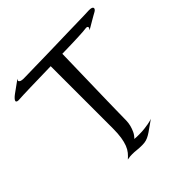

<svg xmlns="http://www.w3.org/2000/svg" viewBox="-202 -872 1024 1024"><g transform="rotate(-45 309.5 -360.5)"><path d="M620.1 -682.1Q614.7 -679.2 603.5 -672.9Q593.8 -667.5 576.9 -657.5Q560.1 -647.5 533.2 -631.8Q541.5 -642.6 540.8 -647.2Q540 -651.9 536.1 -653.3Q531.2 -655.3 522.9 -653.8Q518.1 -652.8 502 -651.6Q485.8 -650.4 461.7 -649.4Q437.5 -648.4 406.7 -647.5Q376 -646.5 341.8 -646Q339.8 -564.5 338.4 -500Q336.9 -435.5 335.7 -385.7Q334.5 -335.9 333.7 -299.3Q333 -262.7 332.5 -236.8Q331.1 -176.3 331.1 -152.8Q330.6 -134.8 326.2 -117.2Q322.3 -102.1 314.5 -84.7Q306.6 -67.4 292 -53.2Q301.3 -52.2 309.6 -52Q317.9 -51.8 326.2 -51.8Q349.1 -51.8 367.4 -54Q385.7 -56.2 398.9 -58.6Q412.1 -61 420.2 -63.5Q428.2 -65.9 430.2 -66.9Q404.3 -49.3 387.2 -36.6Q370.1 -23.9 356.4 -15.9Q342.8 -7.8 329.6 -3.9Q316.4 0 298.8 0Q275.4 0 259 -2Q242.7 -3.9 226.1 -3.9Q217.8 -3.9 209.2 -3.2Q200.7 -2.4 189.9 0Q203.6 -11.7 215.1 -25.6Q226.6 -39.6 234.4 -59.6Q242.2 -79.6 246.6 -107.4Q251 -135.3 251 -174.8V-643.1Q208.5 -642.1 167.7 -641.1Q127 -640.1 94.2 -639.4Q61.5 -638.7 39.3 -637.7Q17.1 -636.7 11.2 -636.2Q-2.4 -634.8 -8.3 -637.2Q-14.2 -639.6 -13.7 -644.8Q-13.2 -649.9 -6.6 -657.2Q0 -664.6 11.2 -672.9L78.1 -721.2Q70.8 -712.4 73.5 -708Q76.2 -703.6 82 -701.2Q88.9 -698.7 100.1 -698.2Q107.9 -698.2 131.8 -698.7Q155.8 -699.2 190.2 -700Q224.6 -700.7 266.6 -701.4Q308.6 -702.1 352.1 -703.4Q395.5 -704.6 437.5 -705.6Q479.5 -706.5 513.9 -707.3Q548.3 -708 572.3 -708.7Q596.2 -709.5 604 -710Q619.1 -710.4 626 -707.5Q632.8 -704.6 633.5 -699.7Q634.3 -694.8 630.1 -689.9Q626 -685.1 620.1 -682.1ZM430.2 -66.9V-67.4Q430.7 -67.9 431.2 -67.9Z"/></g></svg>

Font: Quintessential
Style: Regular
Weight: 400
Designer: Astigmatic (AOETI)
Foundry: Astigmatic (AOETI)
Version: Version 1.000